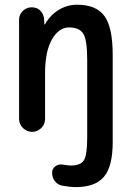

<svg xmlns="http://www.w3.org/2000/svg" viewBox="-20 -550 540 801"><path d="M59.6 -53.7V-467.8Q59.6 -489.3 75.2 -504.4Q90.8 -519.5 112.3 -519.5Q134.8 -519.5 148.9 -504.9Q163.1 -490.2 164.1 -467.8L165 -448.2H166Q168 -448.2 168 -449.2Q189.5 -487.3 225.1 -508.8Q260.7 -530.3 301.8 -530.3Q380.9 -530.3 415.5 -483.4Q450.2 -436.5 450.2 -320.3V43Q450.2 143.6 414.1 187Q377.9 230.5 296.9 230.5Q271.5 230.5 240.2 224.6Q221.7 221.7 209.5 206.5Q197.3 191.4 197.3 169.9Q197.3 154.3 210.4 144Q223.6 133.8 241.2 136.7Q267.6 140.6 274.4 140.6Q316.4 140.6 330.1 118.7Q343.8 96.7 343.8 23.4V-300.8Q343.8 -382.8 327.6 -409.2Q311.5 -435.5 267.6 -435.5Q225.6 -435.5 196.8 -385.7Q168 -335.9 168 -244.1V-53.7Q168 -31.2 151.9 -15.6Q135.7 0 113.8 0Q91.8 0 75.7 -16.1Q59.6 -32.2 59.6 -53.7Z"/></svg>

Font: Rounded Mgen+ 2m medium
Style: Regular
Weight: 500
Designer: [Source Han Sans]
Ryoko NISHIZUKA  (kana & ideographs); Paul D. Hunt (Latin, Greek & Cyrillic); Wenlong ZHANG  (bopomofo
Version: Version 1.059.20150602